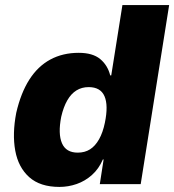

<svg xmlns="http://www.w3.org/2000/svg" viewBox="-20 -725 686 756"><path d="M214 11Q138 11 95 -27.5Q52 -66 40 -132Q28 -198 44 -281Q62 -359 95.5 -411.5Q129 -464 178 -490.5Q227 -517 290 -517Q345 -517 374.5 -492.5Q404 -468 414 -428H418L462 -705H646L534 0H373L388 -97H385Q369 -60 342 -36Q315 -12 282 -0.5Q249 11 214 11ZM286 -124Q314 -124 334.5 -137Q355 -150 370 -176.5Q385 -203 393 -242Q407 -310 391.5 -346Q376 -382 329 -382Q302 -382 281 -369Q260 -356 245 -330Q230 -304 221 -265Q208 -198 224 -161Q240 -124 286 -124Z"/></svg>

Font: Nunito Sans 7pt SemiCondensed Black
Style: Italic
Weight: 900
Width: 4
Italic angle: -9°
Designer: Vernon Adams
Foundry: Vernon Adams
Version: Version 3.101;gftools[0.9.27]